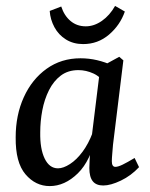

<svg xmlns="http://www.w3.org/2000/svg" viewBox="-20 -620 508 649"><path d="M148 9Q100 9 66 -31Q32 -71 33 -156Q33 -231 60.5 -291.5Q88 -352 137.5 -387.5Q187 -423 252 -423Q281 -423 308.5 -416.5Q336 -410 359 -399L339 -332Q321 -360 296 -371.5Q271 -383 245 -383Q210 -383 185.5 -364.5Q161 -346 145.5 -315Q130 -284 123 -247Q116 -210 116 -173Q115 -117 131 -84Q147 -51 176 -51Q194 -51 216.5 -65.5Q239 -80 259 -107Q279 -134 293 -171L305 -164Q287 -77 243 -34Q199 9 148 9ZM329 7Q305 7 293.5 -7.5Q282 -22 282 -52Q282 -63 283 -80.5Q284 -98 286 -125L319 -393L383 -428L397 -416L362 -131Q361 -118 359.5 -101Q358 -84 358 -75Q358 -56 370 -56Q379 -56 394.5 -63.5Q410 -71 435 -86L450 -55Q423 -26 388.5 -9.5Q354 7 329 7ZM261 -471Q228 -471 203 -486.5Q178 -502 164 -528Q150 -554 148 -583L187 -598Q197 -567 218.5 -549Q240 -531 270 -531Q298 -531 324.5 -549.5Q351 -568 369 -600L402 -581Q386 -535 348.5 -503Q311 -471 261 -471Z"/></svg>

Font: Yrsa
Style: Italic
Weight: 400
Italic angle: -7.10001°
Designer: Anna Giedrys (Yrsa+Rasa design), David Brezina (Yrsa art-direction, Rasa art-direction, design)
Foundry: Rosetta Type Foundry
Version: Version 2.004